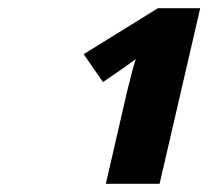

<svg xmlns="http://www.w3.org/2000/svg" viewBox="-20 -734 508 468"><path d="M468 -714 369 -286H238L290 -512L304 -567L311 -590Q295 -578 282 -569L231 -534L184 -602L365 -714Z"/></svg>

Font: Passageway
Style: BdIt
Weight: 700
Foundry: Ascender Corporation
Version: Version 1.11